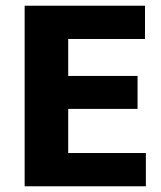

<svg xmlns="http://www.w3.org/2000/svg" viewBox="-20 -650 563 670"><path d="M66 -630H486V-514H218V-385H460V-270H218V-116H489V0H66Z"/></svg>

Font: Mukta Vaani ExtraBold
Style: Regular
Weight: 800
Designer: Noopur Datye, Girish Dalvi, Yashodeep Gholap, Pallavi Karambelkar
Foundry: Ek Type
Version: Version 2.538;PS 1.000;hotconv 16.6.51;makeotf.lib2.5.65220;